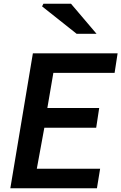

<svg xmlns="http://www.w3.org/2000/svg" viewBox="-20 -1002 646 1022"><path d="M155 -718H606L590 -614H264L232 -427H508L492 -322H216L176 -104H513L496 0H35ZM204 -968 211 -982H358L494 -822H388Z"/></svg>

Font: Nebula Sans Semibold
Style: Regular
Weight: 600
Italic angle: -9°
Designer: Paul D. Hunt for Adobe (as Source Sans)
Foundry: Nebula Entertainment & Broadcasting LLC
Version: Version 1.010